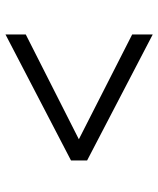

<svg xmlns="http://www.w3.org/2000/svg" viewBox="41 -620 572 694"><g transform="rotate(90 327.0 -273.0)"><path d="M104.5 -6.8V-80.1L483.4 -272L104.5 -464.8V-539.1L560.1 -301.8V-243.7Z"/></g></svg>

Font: Gelasio Medium
Style: Regular
Weight: 500
Designer: Eben Sorkin
Foundry: Eben Sorkin
Version: Version 1.008